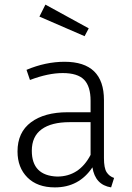

<svg xmlns="http://www.w3.org/2000/svg" viewBox="-20 -802 571 833"><path d="M462 11Q393 0 381 -76Q323 11 218 11Q142 11 99 -32Q56 -75 56 -145Q56 -228 114.5 -271.5Q173 -315 273 -315H373V-365Q373 -427 345 -456Q317 -485 252 -485Q189 -485 110 -455L95 -499Q178 -534 260 -534Q431 -534 431 -368V-116Q431 -73 442.5 -55Q454 -37 475 -30ZM228 -36Q324 -36 373 -130V-272H282Q203 -272 160.5 -241Q118 -210 118 -148Q118 -40 228 -36ZM347 -645 151 -730 177 -782 365 -679Z"/></svg>

Font: Trujillo Light
Style: Regular
Weight: 300
Designer: Fira Sans original fonts by bBox Type GmbH, Carrois Corporate GbR, & Edenspiekermann AG / Changes by Cristiano Sobral
Foundry: Fira Sans original fonts by bBox Type GmbH, Carrois Corporate GbR, & Edenspiekermann AG / Changes by Cristiano Sobral
Version: Version 4.301;July 28, 2020;FontCreator 13.0.0.2655 64-bit